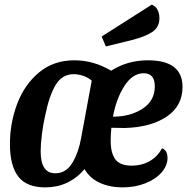

<svg xmlns="http://www.w3.org/2000/svg" viewBox="-20 -791 810 831"><path d="M770 -415Q770 -332 701 -286Q632 -240 520 -237L462 -238Q459 -208 459 -182Q459 -128 479.5 -101Q500 -74 550 -74Q593 -74 627.5 -93.5Q662 -113 681 -149Q705 -141 705 -107Q705 -75 680 -45.5Q655 -16 610 2Q565 20 510 20Q456 20 412.5 0.5Q369 -19 346 -59Q278 20 176 20Q95 20 59 -27Q23 -74 23 -167Q23 -259 54.5 -342Q86 -425 149 -477.5Q212 -530 302 -530Q385 -530 461 -485Q532 -530 620 -530Q770 -530 770 -415ZM469 -286Q544 -286 597 -320.5Q650 -355 650 -417Q650 -474 602 -474Q554 -474 518.5 -419Q483 -364 469 -286ZM299 -470Q249 -470 221 -423.5Q193 -377 176 -293Q167 -255 161.5 -211Q156 -167 156 -136Q156 -41 219 -41Q266 -41 293 -86Q320 -131 331 -193L377 -442Q361 -456 339.5 -463Q318 -470 299 -470ZM670 -713Q670 -673 639 -652.5Q608 -632 552 -618L438 -590L420 -633L637 -771Q654 -764 662 -748Q670 -732 670 -713Z"/></svg>

Font: Sansita Medium Italic
Style: Regular
Weight: 500
Italic angle: -11°
Designer: Pablo Cosgaya
Foundry: Omnibus-Type
Version: Version 1.006